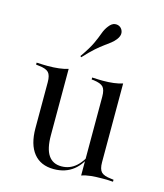

<svg xmlns="http://www.w3.org/2000/svg" viewBox="-103 -740 711 832"><g transform="rotate(15 252.0 -324.0)"><path d="M166.1 -412.9V-206.5H93.5V-343.5Q93.5 -374.2 81.9 -386.7Q70.2 -399.2 37.9 -402.4L25 -404V-412.9Q42.7 -412.1 53.6 -411.7Q64.5 -411.3 75 -411.3Q101.6 -411.3 125 -414.1Q148.4 -416.9 166.1 -422.6ZM166.1 -206.5V-125Q166.1 -64.5 185.9 -35.5Q205.6 -6.5 244.4 -6.5Q282.3 -6.5 310.5 -31.9Q338.7 -57.3 357.3 -104.8L358.9 -100Q339.5 -43.5 303.6 -14.9Q267.7 13.7 215.3 13.7Q156.5 13.7 125 -25.4Q93.5 -64.5 93.5 -137.9V-206.5ZM337.9 0V-206.5H410.5V-69.4Q410.5 -38.7 422.2 -26.2Q433.9 -13.7 466.1 -10.5L478.2 -8.9V0Q461.3 -1.6 450.4 -1.6Q439.5 -1.6 429 -1.6Q401.6 -1.6 378.6 0.8Q355.6 3.2 337.9 9.7ZM410.5 -412.9V-206.5H337.9V-343.5Q337.9 -375 326.6 -387.1Q315.3 -399.2 283.9 -403.2L274.2 -404V-412.9Q291.9 -412.1 302 -411.7Q312.1 -411.3 321.8 -411.3Q348.4 -411.3 370.6 -414.1Q392.7 -416.9 410.5 -422.6ZM205.6 -485.5 200.8 -489.5Q231.5 -533.1 244.4 -561.3Q257.3 -589.5 264.1 -608.9Q271 -628.2 283.1 -643.5Q296 -660.5 310.1 -662.1Q324.2 -663.7 334.7 -655.6Q345.2 -646.8 346.8 -632.7Q348.4 -618.5 335.5 -601.6Q326.6 -590.3 315.3 -581.5Q304 -572.6 288.7 -561.7Q273.4 -550.8 253.2 -533.1Q233.1 -515.3 205.6 -485.5Z"/></g></svg>

Font: Playfair 144pt SemiCondensed Light
Style: Regular
Weight: 300
Width: 4
Designer: Claus Eggers Sørensen
Foundry: Claus Eggers Sørensen
Version: Version 2.203